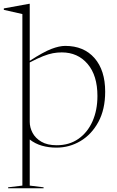

<svg xmlns="http://www.w3.org/2000/svg" viewBox="-43 -762 610 1004"><path d="M74 -688.5 -23 -710.5V-718L108.5 -742H112.5V-444Q184.5 -490.5 225.8 -506.2Q267 -522 298 -522Q395.5 -522 451.2 -458.2Q507 -394.5 507 -282.5Q507 -190 471.5 -124.5Q436 -59 378 -24.5Q320 10 252 10Q211.5 10 176 -0.2Q140.5 -10.5 112.5 -32.5V208.5L185 217.5V222.5H-0.5V217.5L74 208.5ZM112.5 -124.5Q112.5 -95.5 127.2 -67.5Q142 -39.5 173.2 -21Q204.5 -2.5 253.5 -2.5Q319.5 -2.5 367.2 -36Q415 -69.5 440.8 -127.8Q466.5 -186 466.5 -260Q466.5 -367.5 415 -427.8Q363.5 -488 280 -488Q256.5 -488 233.8 -483.8Q211 -479.5 182.2 -468.2Q153.5 -457 112.5 -435.5Z"/></svg>

Font: Newsreader Display ExtraLight
Style: Regular
Weight: 275
Designer: Hugues Gentile
Foundry: Production Type
Version: Version 1.001